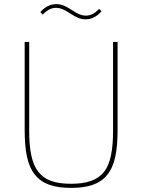

<svg xmlns="http://www.w3.org/2000/svg" viewBox="-20 -902 692 934"><path d="M122 -698V-268C122 -173 134 -108 166 -67C197 -26 247 -8 326 -8C403 -8 455 -26 487 -67C518 -108 530 -173 530 -268V-698H552V-270C552 -166 538 -96 502 -52C466 -7 410 12 326 12C242 12 186 -7 150 -52C114 -96 100 -166 100 -270V-698ZM396 -808C373 -808 354 -815 319 -838C290 -857 272 -864 253 -864C230 -864 209 -853 188 -831L176 -843C199 -869 225 -882 254 -882C277 -882 296 -875 331 -852C360 -833 378 -826 397 -826C421 -826 441 -836 462 -859L474 -847C451 -821 425 -808 396 -808Z"/></svg>

Font: Plexus Sans Thin
Style: Regular
Weight: 250
Version: Version 2.001;PS 002.001;hotconv 1.0.70;makeotf.lib2.5.58329